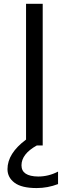

<svg xmlns="http://www.w3.org/2000/svg" viewBox="-20 -750 356 990"><path d="M168.9 219.7Q91.8 219.7 55.2 192.4Q18.6 165 18.6 122.1Q18.6 41 114.3 -30.3V-730.5H200.2V0H169.9Q90.8 43.9 90.8 102.5Q90.8 159.2 176.8 160.2Q230.5 160.2 279.3 134.8V199.2Q225.6 219.7 168.9 219.7Z"/></svg>

Font: Mgen+ 1c regular
Style: Regular
Weight: 400
Designer: [Source Han Sans]
Ryoko NISHIZUKA  (kana & ideographs); Paul D. Hunt (Latin, Greek & Cyrillic); Wenlong ZHANG  (bopomofo
Version: Version 1.059.20150602